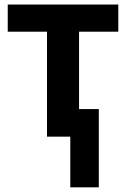

<svg xmlns="http://www.w3.org/2000/svg" viewBox="-20 -595 547 836"><path d="M286.1 -120.1H410.2V220.7H286.1ZM13.7 -457V-575.2H495.1V-457H324.2V0H184.6V-457Z"/></svg>

Font: Gothic A1 ExtraBold
Style: Regular
Weight: 800
Designer: HanYang I&C Co.,Ltd.
Foundry: HanYang I&C Co.,Ltd.
Version: Version 2.50